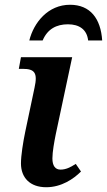

<svg xmlns="http://www.w3.org/2000/svg" viewBox="-20 -776 449 806"><path d="M103 -606H159C179 -654 217 -674 265 -674C313 -674 345 -652 350 -606H409C403 -698 359 -756 274 -756C182 -756 122 -682 103 -606ZM174 10C238 10 289 -25 320 -56L298 -88C275 -73 256 -64 234 -64C212 -64 200 -80 200 -111C200 -139 208 -182 214 -212L283 -536H68L59 -487H75C125 -487 139 -471 125 -408L86 -223C77 -180 68 -123 68 -90C68 -30 106 10 174 10Z"/></svg>

Font: Noto Serif SemiBold
Style: Italic
Weight: 600
Italic angle: -12°
Designer: Monotype Design Team
Foundry: Monotype Imaging Inc.
Version: Version 2.014